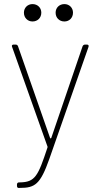

<svg xmlns="http://www.w3.org/2000/svg" viewBox="-20 -719 474 939"><path d="M139 -614C164 -614 182 -632 182 -657C182 -681 164 -699 139 -699C115 -699 97 -681 97 -657C97 -632 115 -614 139 -614ZM295 -614C319 -614 337 -632 337 -657C337 -681 319 -699 295 -699C270 -699 252 -681 252 -657C252 -632 270 -614 295 -614ZM70 200H77C151 200 177 183 221 59L413 -490C415 -497 412 -501 405 -501H396C391 -501 386 -498 384 -493L231 -45C230 -42 226 -41 225 -44L68 -493C66 -499 61 -501 56 -501H47C41 -501 38 -498 38 -494C38 -493 39 -491 39 -490L212 -3C213 -2 213 1 212 3C166 142 152 172 77 173H73C67 173 63 177 63 183V190C63 196 66 200 70 200Z"/></svg>

Font: Barlow Thin
Style: Regular
Weight: 250
Designer: Jeremy Tribby
Foundry: Tribby Type
Version: Version 1.422;hotconv 1.0.109;makeotfexe 2.5.65596